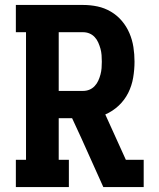

<svg xmlns="http://www.w3.org/2000/svg" viewBox="-20 -755 640 775"><path d="M44 0V-110H85V-625H44V-735H315Q345 -735 373.5 -729Q402 -723 427.5 -708Q453 -693 472 -670.5Q491 -648 502.5 -621Q514 -594 518.5 -565Q523 -536 523 -506Q523 -474 517.5 -441.5Q512 -409 497.5 -380Q483 -351 459 -328.5Q435 -306 405 -293L488 -110H560V0H397L308 -198L271 -278H217V-110H258V0ZM217 -388H315Q329 -388 341 -393Q353 -398 362 -407.5Q371 -417 376.5 -429Q382 -441 385.5 -454Q389 -467 390 -480Q391 -493 391 -506Q391 -519 390 -532.5Q389 -546 385.5 -558.5Q382 -571 376.5 -583.5Q371 -596 362 -605.5Q353 -615 341 -620Q329 -625 315 -625H217Z"/></svg>

Font: Iosevka Etoile Extrabold
Style: Regular
Weight: 800
Designer: Belleve Invis
Foundry: Belleve Invis
Version: Version 22.1.2; ttfautohint (v1.8.4)